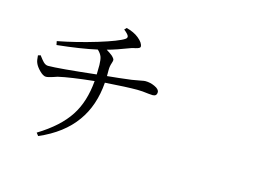

<svg xmlns="http://www.w3.org/2000/svg" viewBox="-104 -962 1707 1218"><g transform="rotate(15 750.0 -353.0)"><path d="M224.6 50.8 210 32.2Q345.7 -50.8 408.2 -147.5Q468.8 -240.2 480.5 -378.9Q323.2 -362.3 247.1 -344.7Q236.3 -341.8 217.8 -335Q188.5 -325.2 173.8 -325.2Q156.2 -325.2 131.8 -349.6Q108.4 -373 99.6 -394.5Q92.8 -409.2 90.8 -443.4L107.4 -448.2Q127.9 -420.9 137.7 -411.1Q153.3 -395.5 169.9 -395.5Q236.3 -395.5 482.4 -422.9Q483.4 -443.4 483.4 -485.4Q482.4 -519.5 476.6 -537.1Q468.8 -558.6 448.2 -577.1Q343.8 -553.7 187.5 -537.1L182.6 -561.5Q305.7 -585 437.5 -625Q564.5 -664.1 600.6 -688.5Q613.3 -697.3 609.4 -709Q604.5 -721.7 577.1 -743.2L589.8 -756.8Q639.6 -744.1 670.9 -718.8Q707 -689.5 707 -665Q707 -654.3 676.8 -647.5Q660.2 -644.5 652.3 -641.6Q558.6 -605.5 502.9 -590.8Q526.4 -577.1 543 -563.5Q560.5 -546.9 560.5 -538.1Q560.5 -530.3 555.7 -516.6Q547.9 -494.1 547.9 -470.7Q547.9 -450.2 547.9 -429.7Q621.1 -436.5 705.1 -447.3Q737.3 -452.1 765.6 -458Q783.2 -461.9 792 -461.9Q824.2 -461.9 853.5 -448.2Q885.7 -433.6 885.7 -414.1Q885.7 -387.7 858.4 -387.7Q852.5 -387.7 832 -389.6Q788.1 -395.5 756.8 -395.5Q686.5 -395.5 545.9 -385.7Q534.2 -232.4 458 -127Q378.9 -15.6 224.6 50.8Z"/></g></svg>

Font: Bpmf Zihi Box R
Style: R
Weight: 400
Foundry: But Ko
Version: Version 1.320